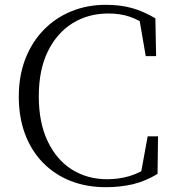

<svg xmlns="http://www.w3.org/2000/svg" viewBox="-20 -762 728 797"><path d="M419 15Q339 15 273 -11Q207 -37 158.5 -86.5Q110 -136 84 -205.5Q58 -275 58 -361Q58 -447 85 -517Q112 -587 161 -637.5Q210 -688 276 -715Q342 -742 419 -742Q480 -742 528 -728.5Q576 -715 625 -686L628 -529H585L556 -697L602 -681V-647Q559 -679 519 -692.5Q479 -706 430 -706Q346 -706 281 -665.5Q216 -625 178.5 -548.5Q141 -472 141 -362Q141 -253 178 -175.5Q215 -98 279 -58Q343 -18 425 -18Q474 -18 519 -31.5Q564 -45 607 -77V-44L563 -32L593 -196H636L634 -40Q582 -9 530.5 3Q479 15 419 15Z"/></svg>

Font: Noto Serif KR ExtraLight Light
Style: Regular
Weight: 300
Version: Version 2.003-H1;hotconv 1.1.1;makeotfexe 2.6.0